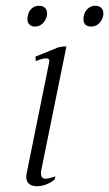

<svg xmlns="http://www.w3.org/2000/svg" viewBox="-20 -635 378 665"><path d="M75 -568Q75 -575 76 -579Q79 -596 89.5 -605.5Q100 -615 115 -615Q128 -615 135.5 -608Q143 -601 143 -588Q143 -582 142 -579Q138 -563 127 -553Q116 -543 101 -543Q89 -543 82 -550Q75 -557 75 -568ZM269 -569Q269 -575 270 -579Q273 -595 284 -605Q295 -615 310 -615Q323 -615 330.5 -608Q338 -601 338 -588Q338 -582 337 -579Q333 -563 322 -553Q311 -543 296 -543Q269 -543 269 -569ZM71 -22Q71 -29 72 -33L150 -418L151 -424Q151 -433 139 -433Q133 -433 122.5 -430Q112 -427 104 -423L103 -439L182 -471L199 -474H210L123 -46Q122 -41 122 -34Q122 -16 138 -16Q148 -16 172 -24L169 -13Q156 -2 139.5 4Q123 10 108 10Q91 10 81 2Q71 -6 71 -22Z"/></svg>

Font: Taviraj ExtraLight
Style: Italic
Weight: 275
Italic angle: -12°
Designer: Katatrad Team
Foundry: CadsonDemak
Version: Version 1.001